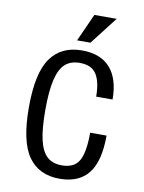

<svg xmlns="http://www.w3.org/2000/svg" viewBox="-99 -983 798 1061"><g transform="rotate(10 300.0 -452.5)"><path d="M433 -270H525Q525 -126 471.5 -58Q418 10 310 10Q194 10 134.5 -74Q75 -158 75 -350Q75 -542 134.5 -626Q194 -710 310 -710Q416 -710 469.5 -648.5Q523 -587 523 -472H431Q431 -554 404 -597Q377 -640 310 -640Q259 -640 228 -612Q197 -584 182 -520.5Q167 -457 167 -350Q167 -243 182 -181Q197 -119 228 -92Q259 -65 310 -65Q379 -65 406 -112.5Q433 -160 433 -270ZM343 -915H468L348 -760H273Z"/></g></svg>

Font: Sligoil Micro
Style: Regular
Weight: 400
Designer: Ariel Martín Pérez
Foundry: Igor Stepanchenko
Version: Version 1.001